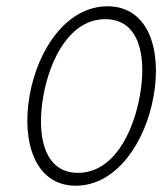

<svg xmlns="http://www.w3.org/2000/svg" viewBox="-20 -580 516 611"><path d="M118 -275C140 -397 205 -519 315 -519C426 -519 447 -397 425 -275C403 -153 339 -30 228 -30C118 -30 96 -153 118 -275ZM74 -275C48 -126 93 11 221 11C350 11 443 -126 469 -275C495 -423 452 -560 322 -560C193 -560 100 -424 74 -275Z"/></svg>

Font: Armata Saber
Style: RgIta
Weight: 400
Designer: Jasper
Foundry: Cannot Into Space Fonts
Version: Version 0.970